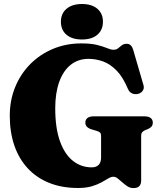

<svg xmlns="http://www.w3.org/2000/svg" viewBox="-20 -942 825 982"><path d="M702 -19.5Q702 0.5 692.2 10.2Q682.5 20 662.5 20Q646 20 632.2 11.2Q618.5 2.5 606 -9Q593.5 -20.5 582.2 -29.2Q571 -38 560 -38Q548 -38 533.5 -29.2Q519 -20.5 498.8 -9.2Q478.5 2 449.5 10.8Q420.5 19.5 379 19.5Q296.5 19.5 231.8 -6.5Q167 -32.5 122 -81Q77 -129.5 53.5 -197.5Q30 -265.5 30 -350Q30 -429.5 57.8 -497Q85.5 -564.5 135.2 -614.5Q185 -664.5 251.5 -692.2Q318 -720 395.5 -720Q446 -720 477.2 -712Q508.5 -704 527.8 -695.8Q547 -687.5 560.5 -687.5Q575 -687.5 584.2 -695.2Q593.5 -703 603.2 -710.5Q613 -718 628 -718Q640.5 -718 648.8 -710Q657 -702 662.5 -683L714 -506Q718.5 -490.5 710.2 -478.2Q702 -466 686.5 -462Q669.5 -458 655.5 -464.2Q641.5 -470.5 634 -488Q608.5 -548.5 575.8 -581.8Q543 -615 506.5 -628Q470 -641 433 -641Q379.5 -641 341.2 -610.2Q303 -579.5 282.8 -522.8Q262.5 -466 262.5 -388Q262.5 -287.5 286.5 -220.2Q310.5 -153 352.8 -119.5Q395 -86 449.5 -86Q462 -86 471 -89.8Q480 -93.5 485.8 -100Q491.5 -106.5 494.2 -115.8Q497 -125 497 -136V-247.5Q497 -258 492 -263.5Q487 -269 471.5 -273.5L449.5 -280Q434 -284.5 425.2 -293Q416.5 -301.5 416.5 -314.5Q416.5 -329.5 427 -338.2Q437.5 -347 459.5 -347H718Q740.5 -347 751 -338.2Q761.5 -329.5 761.5 -315Q761.5 -302.5 755 -294.8Q748.5 -287 735.5 -281.5L724 -277Q714 -273 708 -266.5Q702 -260 702 -247.5ZM399 -740Q349 -740 320.2 -764.2Q291.5 -788.5 291.5 -831Q291.5 -872.5 320.2 -897Q349 -921.5 399 -921.5Q450 -921.5 478.2 -897Q506.5 -872.5 506.5 -831Q506.5 -789 478.2 -764.5Q450 -740 399 -740Z"/></svg>

Font: Fraunces
Style: Regular
Weight: 900
Version: Version 1.000;[b76b70a41]